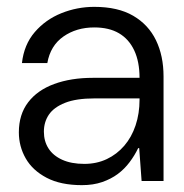

<svg xmlns="http://www.w3.org/2000/svg" viewBox="-20 -528 538 560"><path d="M219 12Q157 12 116 -9.5Q75 -31 55 -66Q35 -101 35 -142Q35 -194 62 -229.5Q89 -265 138 -283Q187 -301 251 -301H387Q387 -348 371.5 -381Q356 -414 327 -431Q298 -448 255 -448Q203 -448 165 -421.5Q127 -395 118 -344H44Q50 -398 81.5 -434.5Q113 -471 159 -489.5Q205 -508 255 -508Q324 -508 368.5 -482Q413 -456 435 -410.5Q457 -365 457 -305V0H393L386 -96H383Q373 -75 358 -55Q343 -35 323.5 -20.5Q304 -6 278 3Q252 12 219 12ZM226 -50Q262 -50 291.5 -64Q321 -78 342.5 -103Q364 -128 375.5 -162.5Q387 -197 387 -237V-241H256Q202 -241 169.5 -228Q137 -215 122.5 -193.5Q108 -172 108 -144Q108 -116 121.5 -95Q135 -74 161.5 -62Q188 -50 226 -50Z"/></svg>

Font: DM Sans 36pt Light
Style: Regular
Weight: 300
Designer: Colophon Foundry, Jonny Pinhorn
Foundry: Colophon Foundry
Version: Version 4.004;gftools[0.9.30]